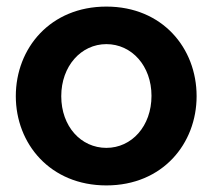

<svg xmlns="http://www.w3.org/2000/svg" viewBox="-20 -553 646 583"><path d="M28 -261C28 -117 132 10 303 10C474 10 577 -117 577 -261C577 -407 473 -533 303 -533C133 -533 28 -407 28 -261ZM303 -104C226 -104 166 -169 166 -261C166 -352 226 -419 303 -419C380 -419 440 -353 440 -262C440 -170 380 -104 303 -104Z"/></svg>

Font: FIGSv2-sans-serif
Style: Bold
Weight: 700
Designer: Matt McInerney, Pablo Impallari, Rodrigo Fuenzalida,Mirko Velimirovic
Foundry: Matt McInerney, Pablo Impallari, Rodrigo Fuenzalida
Version: Version 4.021;hotconv 1.0.109;makeotfexe 2.5.65596